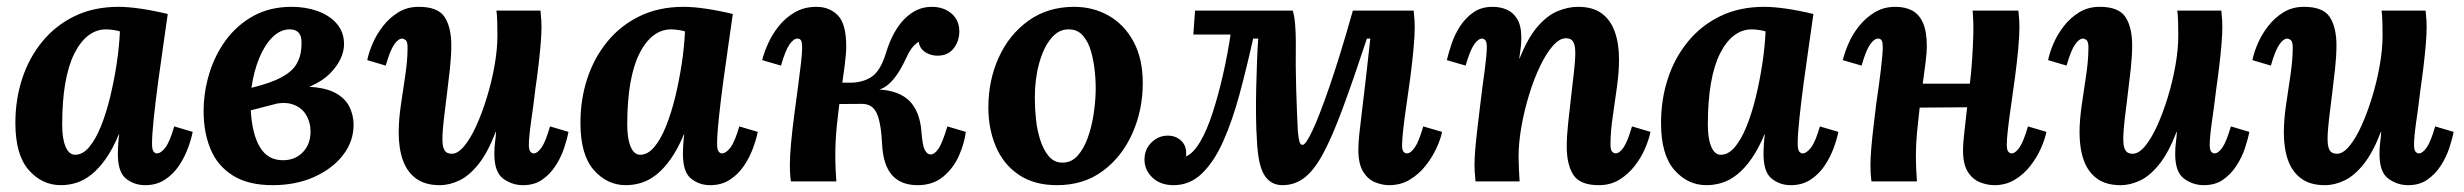

<svg xmlns="http://www.w3.org/2000/svg" viewBox="-20 -531 7212 562"><path d="M327 -511Q355 -511 392.5 -505.5Q430 -500 471 -490Q466 -453 458 -399Q450 -345 442.5 -288.5Q435 -232 430 -184.5Q425 -137 425 -111Q425 -93 429.5 -87.5Q434 -82 439 -82Q451 -82 464 -99Q477 -116 490 -161L544 -145Q540 -124 530 -97Q520 -70 503.5 -45.5Q487 -21 462.5 -5Q438 11 405 11Q373 11 349 -8Q325 -27 325 -80Q325 -93 326 -109Q327 -125 329 -138H328Q310 -95 289.5 -66Q269 -37 247.5 -20Q226 -3 203.5 4Q181 11 158 11Q103 11 64 -33.5Q25 -78 25 -171Q25 -240 45 -301Q65 -362 104 -409.5Q143 -457 199 -484Q255 -511 327 -511ZM290 -445Q262 -445 238.5 -427Q215 -409 197.5 -374Q180 -339 171 -287Q162 -235 162 -166Q162 -125 172 -101.5Q182 -78 200 -78Q222 -78 241 -100.5Q260 -123 275.5 -161.5Q291 -200 302.5 -247.5Q314 -295 321.5 -344.5Q329 -394 331 -439Q326 -441 313.5 -443Q301 -445 290 -445Z M778 11Q707 11 662 -17Q617 -45 596.5 -94Q576 -143 576 -205Q576 -261 592.5 -315.5Q609 -370 641.5 -414Q674 -458 722 -484.5Q770 -511 834 -511Q874 -511 908.5 -499Q943 -487 965 -462.5Q987 -438 987 -402Q987 -358 946 -316Q905 -274 805 -252L807 -232L714 -208Q718 -138 741 -100Q764 -62 808 -62Q844 -62 866.5 -85.5Q889 -109 889 -146Q889 -173 875.5 -195.5Q862 -218 833.5 -226.5Q805 -235 759 -220L752 -259Q830 -279 881 -277Q932 -275 961.5 -259Q991 -243 1003 -218Q1015 -193 1015 -166Q1015 -117 984 -77Q953 -37 899.5 -13Q846 11 778 11ZM716 -274Q773 -288 803.5 -304.5Q834 -321 847 -342Q860 -363 862 -390Q865 -421 856 -433Q847 -445 828 -445Q801 -445 778 -422.5Q755 -400 739 -361.5Q723 -323 716 -274Z M1267 11Q1225 11 1198.5 -8Q1172 -27 1159.5 -61.5Q1147 -96 1147 -143Q1147 -180 1153.5 -224Q1160 -268 1166.5 -312Q1173 -356 1173 -392Q1173 -409 1167.5 -413.5Q1162 -418 1157 -418Q1146 -418 1134 -401Q1122 -384 1109 -339L1055 -355Q1059 -376 1070.5 -403Q1082 -430 1101 -454.5Q1120 -479 1146 -495Q1172 -511 1206 -511Q1262 -511 1281.5 -481Q1301 -451 1301 -398Q1301 -368 1297 -330.5Q1293 -293 1288 -254Q1283 -215 1279 -180.5Q1275 -146 1275 -123Q1275 -108 1278 -98.5Q1281 -89 1287 -85Q1293 -81 1303 -81Q1320 -81 1338.5 -103Q1357 -125 1374 -162.5Q1391 -200 1405 -245.5Q1419 -291 1427.5 -338.5Q1436 -386 1436 -428Q1436 -442 1435.5 -465Q1435 -488 1433 -500H1562Q1564 -479 1564.5 -470.5Q1565 -462 1565 -452Q1565 -431 1562.5 -401.5Q1560 -372 1556 -338Q1552 -304 1547 -270Q1544 -243 1540.5 -218Q1537 -193 1534 -171.5Q1531 -150 1529.5 -133.5Q1528 -117 1528 -108Q1528 -92 1532.5 -87Q1537 -82 1542 -82Q1553 -82 1565 -99Q1577 -116 1590 -161L1644 -145Q1640 -124 1631 -97Q1622 -70 1606 -45.5Q1590 -21 1567 -5Q1544 11 1511 11Q1479 11 1453 -8Q1427 -27 1427 -80Q1427 -100 1429 -114Q1431 -128 1432 -145H1431Q1408 -85 1381 -51Q1354 -17 1325 -3Q1296 11 1267 11Z M1981 -511Q2009 -511 2046.5 -505.5Q2084 -500 2125 -490Q2120 -453 2112 -399Q2104 -345 2096.5 -288.5Q2089 -232 2084 -184.5Q2079 -137 2079 -111Q2079 -93 2083.5 -87.5Q2088 -82 2093 -82Q2105 -82 2118 -99Q2131 -116 2144 -161L2198 -145Q2194 -124 2184 -97Q2174 -70 2157.5 -45.5Q2141 -21 2116.5 -5Q2092 11 2059 11Q2027 11 2003 -8Q1979 -27 1979 -80Q1979 -93 1980 -109Q1981 -125 1983 -138H1982Q1964 -95 1943.5 -66Q1923 -37 1901.5 -20Q1880 -3 1857.5 4Q1835 11 1812 11Q1757 11 1718 -33.5Q1679 -78 1679 -171Q1679 -240 1699 -301Q1719 -362 1758 -409.5Q1797 -457 1853 -484Q1909 -511 1981 -511ZM1944 -445Q1916 -445 1892.5 -427Q1869 -409 1851.5 -374Q1834 -339 1825 -287Q1816 -235 1816 -166Q1816 -125 1826 -101.5Q1836 -78 1854 -78Q1876 -78 1895 -100.5Q1914 -123 1929.5 -161.5Q1945 -200 1956.5 -247.5Q1968 -295 1975.5 -344.5Q1983 -394 1985 -439Q1980 -441 1967.5 -443Q1955 -445 1944 -445Z M2666 11Q2617 11 2591 -18.5Q2565 -48 2562 -109Q2559 -171 2546.5 -199Q2534 -227 2503 -227L2374 -226L2375 -289H2552V-269Q2611 -266 2641.5 -236Q2672 -206 2677 -147Q2680 -104 2687.5 -91Q2695 -78 2705 -79Q2715 -79 2726.5 -95Q2738 -111 2753 -161L2807 -145Q2803 -112 2787 -75.5Q2771 -39 2741 -14Q2711 11 2666 11ZM2295 0Q2293 -15 2292.5 -26.5Q2292 -38 2292 -48Q2292 -74 2295.5 -112Q2299 -150 2304.5 -192Q2310 -234 2315.5 -274.5Q2321 -315 2324.5 -346Q2328 -377 2328 -392Q2328 -406 2325 -412Q2322 -418 2314 -418Q2303 -418 2291 -401Q2279 -384 2266 -339L2211 -355Q2216 -376 2228 -403Q2240 -430 2259.5 -454.5Q2279 -479 2306.5 -495Q2334 -511 2370 -511Q2408 -511 2432.5 -486Q2457 -461 2457 -395Q2457 -375 2452.5 -339.5Q2448 -304 2441.5 -260Q2435 -216 2430 -168.5Q2425 -121 2425 -77Q2425 -55 2426 -34Q2427 -13 2428 0ZM2454 -251 2469 -289Q2505 -289 2531 -306Q2557 -323 2573 -375Q2593 -441 2628 -476Q2663 -511 2707 -511Q2742 -511 2765 -491.5Q2788 -472 2788 -439Q2788 -411 2771.5 -389.5Q2755 -368 2724 -368Q2704 -368 2688 -378.5Q2672 -389 2669 -409Q2655 -399 2647 -387.5Q2639 -376 2628 -352Q2606 -306 2580.5 -284Q2555 -262 2511 -262Z M3124 -511Q3180 -511 3225.5 -485Q3271 -459 3298 -409Q3325 -359 3325 -288Q3325 -209 3294.5 -140.5Q3264 -72 3208 -30.5Q3152 11 3074 11Q3007 11 2962 -19.5Q2917 -50 2895 -102Q2873 -154 2873 -216Q2873 -296 2903.5 -363Q2934 -430 2990.5 -470.5Q3047 -511 3124 -511ZM3109 -445Q3079 -446 3056.5 -418.5Q3034 -391 3021.5 -345Q3009 -299 3009 -244Q3009 -214 3012.5 -181Q3016 -148 3025.5 -119.5Q3035 -91 3050.5 -73Q3066 -55 3090 -55Q3116 -55 3134 -75Q3152 -95 3163.5 -126.5Q3175 -158 3180.5 -193Q3186 -228 3187 -259Q3188 -286 3185 -318Q3182 -350 3174 -379Q3166 -408 3150 -426.5Q3134 -445 3109 -445Z M3415 11Q3377 11 3353.5 -11Q3330 -33 3330 -64Q3330 -94 3350.5 -114Q3371 -134 3398 -134Q3421 -134 3436.5 -120Q3452 -106 3452 -83Q3452 -81 3452 -78.5Q3452 -76 3451 -73Q3473 -82 3493 -116Q3513 -150 3529.5 -201Q3546 -252 3559.5 -311Q3573 -370 3582 -430H3473L3478 -500H3764Q3769 -484 3771 -458.5Q3773 -433 3773 -407Q3772 -339 3774 -271.5Q3776 -204 3779 -145Q3781 -126 3783.5 -116.5Q3786 -107 3793 -107Q3802 -107 3822 -149.5Q3842 -192 3872 -279Q3902 -366 3940 -500H4118Q4120 -479 4120.5 -470.5Q4121 -462 4121 -452Q4121 -426 4117.5 -388Q4114 -350 4108.5 -307.5Q4103 -265 4097 -225Q4091 -185 4087.5 -153.5Q4084 -122 4084 -107Q4084 -91 4088.5 -86.5Q4093 -82 4098 -82Q4109 -82 4121 -99Q4133 -116 4146 -161L4201 -145Q4197 -124 4184.5 -97Q4172 -70 4152.5 -45.5Q4133 -21 4106.5 -5Q4080 11 4046 11Q4026 11 4005 2.5Q3984 -6 3970 -28.5Q3956 -51 3956 -93Q3956 -112 3959 -140.5Q3962 -169 3967 -209Q3972 -249 3978 -301Q3984 -353 3991 -418H3981Q3941 -297 3910.5 -214.5Q3880 -132 3853.5 -82.5Q3827 -33 3798.5 -11Q3770 11 3734 11Q3699 11 3680.5 -19Q3662 -49 3659 -123Q3657 -151 3656.5 -190.5Q3656 -230 3657 -273Q3658 -316 3659.5 -354.5Q3661 -393 3663 -418H3648Q3629 -332 3608 -254.5Q3587 -177 3560.5 -117.5Q3534 -58 3498.5 -23.5Q3463 11 3415 11Z M4660 11Q4605 11 4585.5 -19Q4566 -49 4566 -102Q4566 -132 4570 -169.5Q4574 -207 4578.5 -246Q4583 -285 4587 -319.5Q4591 -354 4591 -377Q4591 -392 4588 -401.5Q4585 -411 4579 -415Q4573 -419 4563 -419Q4545 -419 4525.5 -397Q4506 -375 4488 -337.5Q4470 -300 4456 -254.5Q4442 -209 4433.5 -161.5Q4425 -114 4425 -72Q4425 -59 4426 -35.5Q4427 -12 4428 0H4299Q4297 -21 4296.5 -29.5Q4296 -38 4296 -48Q4296 -69 4298.5 -97.5Q4301 -126 4305 -159.5Q4309 -193 4313 -226Q4316 -253 4319.5 -278.5Q4323 -304 4326 -326.5Q4329 -349 4330.5 -366Q4332 -383 4332 -392Q4332 -409 4327.5 -413.5Q4323 -418 4318 -418Q4307 -418 4295 -401Q4283 -384 4270 -339L4215 -355Q4220 -376 4229 -403Q4238 -430 4254 -454.5Q4270 -479 4293 -495Q4316 -511 4349 -511Q4371 -511 4390 -503Q4409 -495 4421 -475.5Q4433 -456 4433 -420Q4433 -401 4431 -389Q4429 -377 4427 -360H4428Q4452 -420 4480.5 -453Q4509 -486 4539.5 -498.5Q4570 -511 4599 -511Q4642 -511 4668 -492Q4694 -473 4706.5 -438.5Q4719 -404 4719 -357Q4719 -321 4713 -277Q4707 -233 4700.5 -189Q4694 -145 4694 -108Q4694 -92 4699 -87Q4704 -82 4709 -82Q4720 -82 4732 -99Q4744 -116 4757 -161L4811 -145Q4807 -124 4795.5 -97Q4784 -70 4765 -45.5Q4746 -21 4720 -5Q4694 11 4660 11Z M5144 -511Q5172 -511 5209.5 -505.5Q5247 -500 5288 -490Q5283 -453 5275 -399Q5267 -345 5259.5 -288.5Q5252 -232 5247 -184.5Q5242 -137 5242 -111Q5242 -93 5246.5 -87.5Q5251 -82 5256 -82Q5268 -82 5281 -99Q5294 -116 5307 -161L5361 -145Q5357 -124 5347 -97Q5337 -70 5320.5 -45.5Q5304 -21 5279.5 -5Q5255 11 5222 11Q5190 11 5166 -8Q5142 -27 5142 -80Q5142 -93 5143 -109Q5144 -125 5146 -138H5145Q5127 -95 5106.5 -66Q5086 -37 5064.5 -20Q5043 -3 5020.5 4Q4998 11 4975 11Q4920 11 4881 -33.5Q4842 -78 4842 -171Q4842 -240 4862 -301Q4882 -362 4921 -409.5Q4960 -457 5016 -484Q5072 -511 5144 -511ZM5107 -445Q5079 -445 5055.5 -427Q5032 -409 5014.5 -374Q4997 -339 4988 -287Q4979 -235 4979 -166Q4979 -125 4989 -101.5Q4999 -78 5017 -78Q5039 -78 5058 -100.5Q5077 -123 5092.5 -161.5Q5108 -200 5119.5 -247.5Q5131 -295 5138.5 -344.5Q5146 -394 5148 -439Q5143 -441 5130.5 -443Q5118 -445 5107 -445Z M5818 11Q5797 11 5775.5 2.5Q5754 -6 5740 -28Q5726 -50 5726 -90Q5726 -113 5730 -146Q5734 -179 5738 -217L5599 -216Q5595 -182 5591.5 -146Q5588 -110 5588 -77Q5588 -55 5589 -34Q5590 -13 5591 0H5458Q5456 -15 5455.5 -26.5Q5455 -38 5455 -48Q5455 -69 5457.5 -98.5Q5460 -128 5464 -161.5Q5468 -195 5472 -228Q5476 -255 5479.5 -280.5Q5483 -306 5485.5 -327.5Q5488 -349 5489.5 -366Q5491 -383 5491 -392Q5491 -406 5488 -412Q5485 -418 5477 -418Q5466 -418 5454 -401Q5442 -384 5429 -339L5374 -355Q5379 -376 5390.5 -403Q5402 -430 5421.5 -454.5Q5441 -479 5467.5 -495Q5494 -511 5528 -511Q5556 -511 5576.5 -500.5Q5597 -490 5608.5 -464.5Q5620 -439 5620 -395Q5620 -379 5616.5 -350Q5613 -321 5608 -286H5746Q5750 -320 5752.5 -356Q5755 -392 5756 -428.5Q5757 -465 5754 -500H5888Q5890 -479 5890.5 -470.5Q5891 -462 5891 -452Q5891 -426 5887.5 -388Q5884 -350 5878.5 -308Q5873 -266 5867 -225.5Q5861 -185 5857.5 -154Q5854 -123 5854 -108Q5854 -92 5858.5 -87Q5863 -82 5868 -82Q5879 -82 5891 -99Q5903 -116 5916 -161L5970 -145Q5966 -124 5954 -97Q5942 -70 5923 -45.5Q5904 -21 5877.5 -5Q5851 11 5818 11Z M6187 11Q6145 11 6118.5 -8Q6092 -27 6079.5 -61.5Q6067 -96 6067 -143Q6067 -180 6073.5 -224Q6080 -268 6086.5 -312Q6093 -356 6093 -392Q6093 -409 6087.5 -413.5Q6082 -418 6077 -418Q6066 -418 6054 -401Q6042 -384 6029 -339L5975 -355Q5979 -376 5990.5 -403Q6002 -430 6021 -454.5Q6040 -479 6066 -495Q6092 -511 6126 -511Q6182 -511 6201.5 -481Q6221 -451 6221 -398Q6221 -368 6217 -330.5Q6213 -293 6208 -254Q6203 -215 6199 -180.5Q6195 -146 6195 -123Q6195 -108 6198 -98.5Q6201 -89 6207 -85Q6213 -81 6223 -81Q6240 -81 6258.5 -103Q6277 -125 6294 -162.5Q6311 -200 6325 -245.5Q6339 -291 6347.5 -338.5Q6356 -386 6356 -428Q6356 -442 6355.5 -465Q6355 -488 6353 -500H6482Q6484 -479 6484.5 -470.5Q6485 -462 6485 -452Q6485 -431 6482.5 -401.5Q6480 -372 6476 -338Q6472 -304 6467 -270Q6464 -243 6460.5 -218Q6457 -193 6454 -171.5Q6451 -150 6449.5 -133.5Q6448 -117 6448 -108Q6448 -92 6452.5 -87Q6457 -82 6462 -82Q6473 -82 6485 -99Q6497 -116 6510 -161L6564 -145Q6560 -124 6551 -97Q6542 -70 6526 -45.5Q6510 -21 6487 -5Q6464 11 6431 11Q6399 11 6373 -8Q6347 -27 6347 -80Q6347 -100 6349 -114Q6351 -128 6352 -145H6351Q6328 -85 6301 -51Q6274 -17 6245 -3Q6216 11 6187 11Z M6785 11Q6743 11 6716.5 -8Q6690 -27 6677.5 -61.5Q6665 -96 6665 -143Q6665 -180 6671.5 -224Q6678 -268 6684.5 -312Q6691 -356 6691 -392Q6691 -409 6685.5 -413.5Q6680 -418 6675 -418Q6664 -418 6652 -401Q6640 -384 6627 -339L6573 -355Q6577 -376 6588.5 -403Q6600 -430 6619 -454.5Q6638 -479 6664 -495Q6690 -511 6724 -511Q6780 -511 6799.5 -481Q6819 -451 6819 -398Q6819 -368 6815 -330.5Q6811 -293 6806 -254Q6801 -215 6797 -180.5Q6793 -146 6793 -123Q6793 -108 6796 -98.5Q6799 -89 6805 -85Q6811 -81 6821 -81Q6838 -81 6856.5 -103Q6875 -125 6892 -162.5Q6909 -200 6923 -245.5Q6937 -291 6945.5 -338.5Q6954 -386 6954 -428Q6954 -442 6953.5 -465Q6953 -488 6951 -500H7080Q7082 -479 7082.5 -470.5Q7083 -462 7083 -452Q7083 -431 7080.5 -401.5Q7078 -372 7074 -338Q7070 -304 7065 -270Q7062 -243 7058.5 -218Q7055 -193 7052 -171.5Q7049 -150 7047.5 -133.5Q7046 -117 7046 -108Q7046 -92 7050.5 -87Q7055 -82 7060 -82Q7071 -82 7083 -99Q7095 -116 7108 -161L7162 -145Q7158 -124 7149 -97Q7140 -70 7124 -45.5Q7108 -21 7085 -5Q7062 11 7029 11Q6997 11 6971 -8Q6945 -27 6945 -80Q6945 -100 6947 -114Q6949 -128 6950 -145H6949Q6926 -85 6899 -51Q6872 -17 6843 -3Q6814 11 6785 11Z"/></svg>

Font: Lora
Style: Bold Italic
Weight: 700
Italic angle: -3°
Designer: Olga Karpushina, Alexei Vanyashin (Cyrillic)
Foundry: Cyreal
Version: Version 3.004